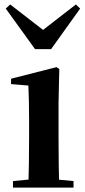

<svg xmlns="http://www.w3.org/2000/svg" viewBox="-20 -857 389 877"><path d="M39.2 0H315.8V-29.9L207.8 -40.2H145.8L39.2 -29.9ZM109.6 0H251.1C248.4 -50.2 247.4 -165.6 247.4 -234.8V-387.9L250.8 -541.7L238.1 -550.4L30.5 -497.4V-472.9L109.6 -466.2C111.6 -418.1 112.9 -374.5 112.9 -308V-234.8C112.9 -165.6 111.6 -50.2 109.6 0ZM26.4 -836.7 6.3 -817.8 140 -632.7H213.5L346.1 -817.8L326.8 -836.7L139.7 -691.7H213.7Z"/></svg>

Font: Source Han Serif TW VF
Style: Regular
Weight: 250
Designer: Ryoko NISHIZUKA 西塚涼子 (kana & ideographs); Frank Grießhammer (Latin, Greek & Cyrillic); Wenlong ZHANG 张文龙 (bopomofo); San
Foundry: Adobe
Version: Version 2.002;hotconv 1.1.0;makeotfexe 2.6.0